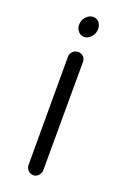

<svg xmlns="http://www.w3.org/2000/svg" viewBox="-136 -537 517 783"><g transform="rotate(20 122.5 -145.0)"><path d="M119.1 -400.9Q103.5 -400.9 93.3 -412.4Q83 -423.8 83 -439.9Q83 -460.9 96.4 -475.6Q109.9 -490.2 127 -490.2Q142.6 -490.2 152.3 -479Q162.1 -467.8 162.1 -450.2Q162.1 -430.7 148.9 -415.8Q135.7 -400.9 119.1 -400.9ZM117.2 200.2Q104 200.2 94.5 190.2Q85 180.2 85 167V-303.2Q85 -316.4 95 -325.7Q105 -335 118.2 -335Q131.8 -335 140.9 -325.9Q149.9 -316.9 149.9 -303.2L148.9 167Q148.9 180.2 139.4 190.2Q129.9 200.2 117.2 200.2Z"/></g></svg>

Font: Comic Neue
Style: Regular
Weight: 400
Designer: Craig Rozynski
Foundry: Craig Rozynski
Version: Version 2.003;hotconv 1.0.109;makeotfexe 2.5.65596